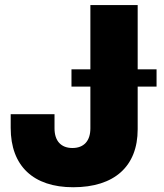

<svg xmlns="http://www.w3.org/2000/svg" viewBox="-20 -748 664 779"><path d="M276.9 11.7C443.8 11.7 538.6 -72.8 538.6 -223.6V-396.5H615.2V-466.8H538.6V-727.5H346.7V-466.8H270V-396.5H346.7V-227.1C346.7 -176.3 320.3 -147.5 273.9 -147.5C227.5 -147.5 201.2 -176.3 201.2 -227.1V-284.7H23.4V-229C23.4 -74.7 115.2 11.7 276.9 11.7Z"/></svg>

Font: Raveo Display Display ExtraBold
Style: Regular
Weight: 800
Designer: Jakub Foglar, Rasmus Andersson (Inter)
Foundry: Jakubfoglar.com
Version: Version 1.100;Glyphs 3.2.3 (3260)